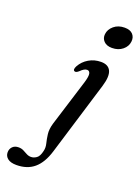

<svg xmlns="http://www.w3.org/2000/svg" viewBox="-291 -771 795 1092"><g transform="rotate(20 106.5 -224.5)"><path d="M237 -563.5Q204.5 -563.5 187.5 -581.2Q170.5 -599 173.5 -624Q176.5 -653.5 202.2 -675.2Q228 -697 267 -697Q301 -697 316.8 -679.2Q332.5 -661.5 329.5 -636Q326.5 -605.5 300.8 -584.5Q275 -563.5 237 -563.5ZM261.5 -343.5 125.5 103Q103 177 61 212.5Q19 248 -46 248Q-81 248 -99 233.8Q-117 219.5 -117 197Q-117 176.5 -103.8 162.8Q-90.5 149 -67.5 149Q-50 149 -37 155.8Q-24 162.5 -11.2 169.5Q1.5 176.5 16.5 176.5Q33 176.5 49.2 165.2Q65.5 154 73 120Q78.5 98.5 72.5 74.8Q66.5 51 62.8 22Q59 -7 70 -44.5L158 -327.5Q170 -367.5 166 -383Q162 -398.5 148 -398.5Q139.5 -398.5 130 -393.2Q120.5 -388 107.5 -375Q92 -361.5 83 -366Q70.5 -372 83 -396Q101 -429 134.2 -448.5Q167.5 -468 207.5 -468Q251.5 -468 266 -437.2Q280.5 -406.5 261.5 -343.5Z"/></g></svg>

Font: Fraunces 9pt S000
Style: Italic
Weight: 400
Italic angle: -16°
Version: Version 1.000; ttfautohint (v1.8.3)